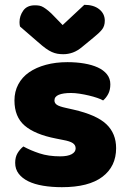

<svg xmlns="http://www.w3.org/2000/svg" viewBox="-20 -760 532 797"><path d="M462 -145Q462 -69 405 -26Q348 17 237 17Q195 17 159 11Q123 5 97.5 -7.5Q72 -20 57.5 -39Q43 -58 43 -84Q43 -108 53 -124.5Q63 -141 77 -152Q106 -136 143.5 -123.5Q181 -111 230 -111Q261 -111 277.5 -120Q294 -129 294 -144Q294 -158 282 -166Q270 -174 242 -179L212 -185Q125 -202 82.5 -238.5Q40 -275 40 -343Q40 -380 56 -410Q72 -440 101 -460Q130 -480 170.5 -491Q211 -502 260 -502Q297 -502 329.5 -496.5Q362 -491 386 -480Q410 -469 424 -451.5Q438 -434 438 -410Q438 -387 429.5 -370.5Q421 -354 408 -343Q400 -348 384 -353.5Q368 -359 349 -363.5Q330 -368 310.5 -371Q291 -374 275 -374Q242 -374 224 -366.5Q206 -359 206 -343Q206 -332 216 -325Q226 -318 254 -312L285 -305Q381 -283 421.5 -244.5Q462 -206 462 -145ZM240 -656 330 -740Q369 -740 392 -721.5Q415 -703 415 -674Q415 -652 403.5 -637.5Q392 -623 367 -603L322 -566Q302 -549 282.5 -542Q263 -535 243 -535Q229 -535 218 -537Q207 -539 195.5 -544Q184 -549 170 -559Q156 -569 137 -586L63 -650Q62 -655 61.5 -659Q61 -663 61 -668Q61 -694 76.5 -716Q92 -738 125 -738Q135 -738 143.5 -736.5Q152 -735 161 -729.5Q170 -724 181 -715Q192 -706 206 -691Z"/></svg>

Font: Baloo Bhaina 2 ExtraBold
Style: Regular
Weight: 800
Designer: Yesha Goshar, Manish Minz, Shuchita Grover and Ek Type
Foundry: Ek Type
Version: Version 1.640;hotconv 1.0.111;makeotfexe 2.5.65597; ttfautoh